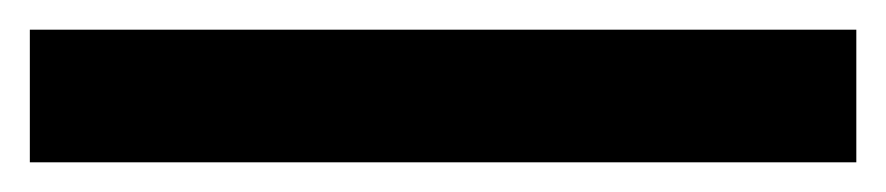

<svg xmlns="http://www.w3.org/2000/svg" viewBox="-30 60 600 130"><path d="M549.8 169.9H-9.8V80.1H549.8Z"/></svg>

Font: Laconic
Style: Shadow
Weight: 900
Width: 6
Designer: Robby Woodard
Version: Version 1.000